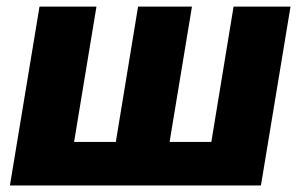

<svg xmlns="http://www.w3.org/2000/svg" viewBox="-20 -566 917 586"><path d="M100.6 -545.9H274.4L206.1 -132.8H333.5L401.4 -545.9H565.9L497.6 -132.8H625L692.9 -545.9H866.7L776.4 0H10.3Z"/></svg>

Font: Inter Extra Bold
Style: Italic
Weight: 800
Italic angle: -9.39999°
Designer: Rasmus Andersson
Foundry: rsms
Version: Version 4.000;git-3c8e0fc